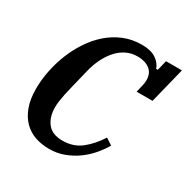

<svg xmlns="http://www.w3.org/2000/svg" viewBox="-163 -856 994 1014"><g transform="rotate(30 334.0 -349.0)"><path d="M267 12Q221 12 181.5 -1.5Q142 -15 112.5 -44.5Q83 -74 66 -120Q49 -166 49 -231Q49 -282 60 -338Q71 -394 92 -447Q113 -500 144.5 -548Q176 -596 217 -632Q258 -668 308.5 -689Q359 -710 418 -710Q473 -710 504.5 -689Q536 -668 546 -637H556L571 -698H668L614 -481H517L528 -527Q532 -542 532 -559Q532 -602 503.5 -623.5Q475 -645 430 -645Q392 -645 361 -629.5Q330 -614 306 -587Q282 -560 264 -523.5Q246 -487 236 -445Q221 -383 211 -343.5Q201 -304 195.5 -277Q190 -250 187.5 -231.5Q185 -213 185 -195Q185 -135 214.5 -98Q244 -61 306 -61Q373 -61 420 -98.5Q467 -136 503 -193L543 -167Q523 -133 495.5 -101Q468 -69 433 -44Q398 -19 356.5 -3.5Q315 12 267 12Z"/></g></svg>

Font: IBM Plex Serif SmBld
Style: Italic
Weight: 600
Italic angle: -14°
Designer: Mike Abbink, Paul van der Laan, Pieter van Rosmalen
Foundry: Bold Monday
Version: Version 3.001